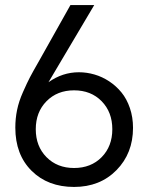

<svg xmlns="http://www.w3.org/2000/svg" viewBox="-20 -720 581 752"><path d="M270 -62Q336.4 -62 378.2 -104.5Q419.9 -147 419.9 -213.9Q419.9 -280.8 378.2 -323.5Q336.4 -366.2 270 -366.2Q204.1 -366.2 162.1 -323.5Q120.1 -280.8 120.1 -213.9Q120.1 -147 162.1 -104.5Q204.1 -62 270 -62ZM40 -220.2Q40 -255.9 46.9 -289.3Q53.7 -322.8 70.1 -359.6Q86.4 -396.5 97.4 -417.5Q108.4 -438.5 132.8 -481L255.9 -700.2H349.1L169.9 -397.9Q224.6 -437 289.1 -437Q319.8 -437 350.1 -428.2Q380.4 -419.4 407.7 -401.4Q435.1 -383.3 455.8 -357.9Q476.6 -332.5 488.8 -296.6Q501 -260.7 501 -219.2Q501 -119.6 436.3 -53.7Q371.6 12.2 270 12.2Q167.5 12.2 103.8 -51Q40 -114.3 40 -220.2Z"/></svg>

Font: TASA Explorer
Style: Regular
Weight: 400
Designer: Weizhong Zhang
Foundry: Local Remote
Version: Version 1.000;Glyphs 3.1.2 (3151)